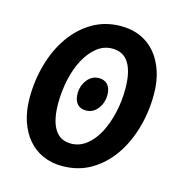

<svg xmlns="http://www.w3.org/2000/svg" viewBox="-100 -738 799 841"><g transform="rotate(15 300.0 -317.5)"><path d="M255 12Q207 12 167.5 -5.5Q128 -23 100 -56Q72 -89 56.5 -135.5Q41 -182 41 -240Q41 -320 62 -393.5Q83 -467 122.5 -523.5Q162 -580 219 -613.5Q276 -647 348 -647Q397 -647 436.5 -629.5Q476 -612 504 -579Q532 -546 547.5 -499.5Q563 -453 563 -395Q563 -315 542 -241.5Q521 -168 481.5 -111.5Q442 -55 385 -21.5Q328 12 255 12ZM267 -93Q306 -93 337.5 -118Q369 -143 390.5 -184Q412 -225 424 -277.5Q436 -330 436 -386Q436 -461 411.5 -501.5Q387 -542 336 -542Q297 -542 266 -517Q235 -492 213 -451Q191 -410 179.5 -357Q168 -304 168 -249Q168 -174 192.5 -133.5Q217 -93 267 -93ZM293 -250Q267 -250 253 -266.5Q239 -283 239 -312Q239 -348 260 -375Q281 -402 313 -402Q339 -402 353 -385.5Q367 -369 367 -340Q367 -304 346 -277Q325 -250 293 -250Z"/></g></svg>

Font: Source Code Pro
Style: Bold Italic
Weight: 700
Italic angle: -11°
Monospace: yes
Designer: Paul D. Hunt, Teo Tuominen
Foundry: Adobe Systems Incorporated
Version: Version 1.050;PS 1.000;hotconv 16.6.51;makeotf.lib2.5.65220